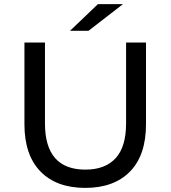

<svg xmlns="http://www.w3.org/2000/svg" viewBox="-20 -907 831 935"><path d="M99 -302V-700H199V-306Q199 -81 396 -81Q492 -81 543 -136.5Q594 -192 594 -306V-700H691V-302Q691 -151 613 -71.5Q535 8 395 8Q255 8 177 -72Q99 -152 99 -302ZM457 -887H579L411 -757H321Z"/></svg>

Font: Idrija
Style: Regular
Weight: 500
Designer: Julieta Ulanovsky
Foundry: Julieta Ulanovsky
Version: Version 7.200